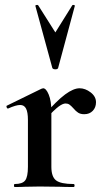

<svg xmlns="http://www.w3.org/2000/svg" viewBox="-20 -750 419 770"><path d="M299 -396Q322 -396 343.5 -379.5Q365 -363 365 -340Q365 -319 352 -305.5Q339 -292 318 -292Q303 -292 293.5 -298Q284 -304 274 -316Q265 -326 258.5 -330.5Q252 -335 243 -335Q232 -335 215.5 -323Q199 -311 161 -271L153 -284Q208 -347 241.5 -371.5Q275 -396 299 -396ZM39 -12Q70 -12 81 -26.5Q92 -41 92 -81V-269Q92 -300 84.5 -314.5Q77 -329 61 -329Q44 -329 13 -315H11Q8 -315 6.5 -320Q5 -325 7 -326L146 -394Q152 -396 153 -396Q165 -396 175.5 -370.5Q186 -345 186 -303V-81Q186 -41 205 -26.5Q224 -12 275 -12Q279 -12 279 -6Q279 0 275 0Q240 0 220 -1L139 -2L80 -1Q65 0 39 0Q36 0 36 -6Q36 -12 39 -12ZM133 -729 202 -620 270 -729Q272 -731 276.5 -730Q281 -729 280 -726L213 -477Q211 -472 202 -472Q193 -472 190 -477L122 -726Q121 -729 126 -730Q131 -731 133 -729Z"/></svg>

Font: Cormorant Garamond
Style: Bold
Weight: 700
Designer: Christian Thalmann (Catharsis Fonts)
Foundry: Catharsis Fonts
Version: Version 4.000